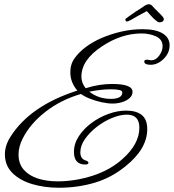

<svg xmlns="http://www.w3.org/2000/svg" viewBox="-20 -801 816 901"><path d="M256 80Q189 80 131.5 63Q74 46 38.5 11Q3 -24 3 -77Q3 -118 29 -159Q121 -305 343 -376Q310 -414 310 -462Q310 -501 331 -529Q372 -585 455 -622Q502 -642 550.5 -653Q599 -664 649 -664Q711 -664 743.5 -644Q776 -624 776 -588Q776 -563 762.5 -542.5Q749 -522 729 -509.5Q709 -497 688 -497Q657 -497 657 -512Q657 -521 670 -521Q674 -521 680.5 -519.5Q687 -518 690 -518Q711 -518 727 -540Q743 -562 743 -584Q743 -616 712.5 -630Q682 -644 644 -644Q549 -644 458 -583Q362 -520 362 -441Q362 -412 382 -387Q417 -398 447.5 -402.5Q478 -407 506 -407Q602 -407 602 -370Q602 -353 588 -340.5Q574 -328 552.5 -321.5Q531 -315 509 -315Q486 -315 458 -321Q430 -327 404 -337Q378 -347 360 -360Q266 -333 193.5 -276.5Q121 -220 86 -150Q67 -112 67 -76Q67 -32 92 -4Q117 24 158.5 37Q200 50 250 50Q333 50 415 23.5Q497 -3 555 -55Q634 -125 634 -202Q634 -263 575 -263Q544 -263 506 -247.5Q468 -232 434.5 -206Q401 -180 379 -149Q357 -118 357 -86Q357 -54 385 -47Q395 -43 395 -37Q395 -29 380 -29Q327 -29 327 -88Q327 -127 350 -162Q373 -197 409.5 -224Q446 -251 489 -266.5Q532 -282 572 -282Q619 -282 645 -261.5Q671 -241 671 -195Q671 -102 568 -20Q503 33 424 56.5Q345 80 256 80ZM500 -337Q554 -337 554 -368Q554 -382 500 -382Q476 -382 450.5 -379Q425 -376 399 -371Q442 -337 500 -337ZM573 -700Q571 -700 569 -706Q567 -712 571 -714Q576 -718 588 -726.5Q600 -735 616 -746Q639 -760 653.5 -770.5Q668 -781 678 -781Q687 -781 693 -775Q699 -769 706 -761Q714 -753 720.5 -746.5Q727 -740 734 -733Q739 -728 744 -722Q749 -716 749 -710Q749 -706 744.5 -701.5Q740 -697 730 -696Q723 -696 716.5 -701Q710 -706 702 -713Q694 -721 685 -731Q676 -741 669 -749Q654 -741 623 -724Q606 -714 593.5 -707Q581 -700 573 -700Z"/></svg>

Font: Alex Brush
Style: Regular
Weight: 400
Designer: Robert E. Leuschke
Foundry: Robert E. Leuschke
Version: Version 1.111; ttfautohint (v1.8.4.7-5d5b)